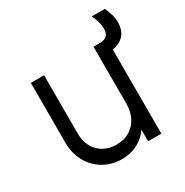

<svg xmlns="http://www.w3.org/2000/svg" viewBox="-158 -799 910 942"><g transform="rotate(-30 297.5 -328.5)"><path d="M66 -198V-536H141V-207Q141 -142 179.5 -102.5Q218 -63 280 -63Q343 -63 382 -104.5Q421 -146 421 -217V-536H496V0H421V-104L438 -100Q418 -48 372.5 -18Q327 12 267 12Q211 12 165 -14.5Q119 -41 92.5 -89Q66 -137 66 -198ZM446 -536H459H463Q484 -537 497 -549Q510 -561 510 -589Q510 -608 504.5 -626Q499 -644 489 -666L488 -669H562Q573 -644 579 -624Q585 -604 585 -582Q585 -529 554 -502Q523 -475 469 -475H446Z"/></g></svg>

Font: Trafiko Sans Variable
Style: Regular
Weight: 400
Designer: Gumpita Rahayu / Trafiko
Foundry: Tokotype / Trafiko
Version: Version 0.001;FEAKit 1.0